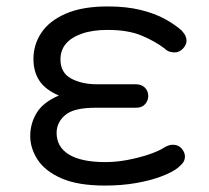

<svg xmlns="http://www.w3.org/2000/svg" viewBox="-20 -572 649 597"><path d="M307 5Q222 5 171 -17.5Q120 -40 97 -75.5Q74 -111 74 -149Q74 -188 94 -221Q114 -254 163 -275Q121 -293 102.5 -321Q84 -349 84 -389Q84 -433 108.5 -470Q133 -507 184.5 -529.5Q236 -552 315 -552Q373 -552 417.5 -541Q462 -530 493.5 -512.5Q525 -495 545 -477Q554 -467 557 -459.5Q560 -452 560 -446Q560 -433 549 -421Q538 -409 522 -409Q515 -409 507 -411.5Q499 -414 492 -421Q462 -444 420 -461.5Q378 -479 315 -479Q268 -479 235 -467.5Q202 -456 185 -436Q168 -416 168 -387Q168 -346 201 -328Q234 -310 281 -310H402Q420 -310 430.5 -299.5Q441 -289 441 -273Q441 -260 431.5 -248.5Q422 -237 403 -237H277Q209 -237 182.5 -214Q156 -191 156 -159Q156 -115 194.5 -91.5Q233 -68 307 -68Q341 -68 375.5 -74.5Q410 -81 439 -90.5Q468 -100 485 -110Q496 -117 503.5 -119.5Q511 -122 517 -122Q535 -122 545 -110Q555 -98 555 -86Q555 -76 550.5 -68.5Q546 -61 534 -51Q517 -37 483 -24Q449 -11 404 -3Q359 5 307 5Z"/></svg>

Font: Comfortaa Medium
Style: Regular
Weight: 500
Designer: Johan Aakerlund
Foundry: Johan Aakerlund
Version: Version 3.104; ttfautohint (v1.8.1.43-b0c9)